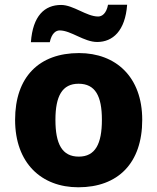

<svg xmlns="http://www.w3.org/2000/svg" viewBox="-20 -784 667 814"><path d="M111 -605H191C199 -643 217 -655 233 -655C281 -655 336 -606 392 -606C458 -606 511 -653 519 -764H438C431 -726 412 -714 396 -714C347 -714 291 -763 239 -763C169 -763 119 -717 111 -605ZM583 -276C583 -458 471 -559 315 -559C146 -559 44 -458 44 -276C44 -92 156 10 312 10C480 10 583 -92 583 -276ZM215 -276C215 -377 244 -429 313 -429C384 -429 412 -377 412 -276C412 -174 384 -120 314 -120C243 -120 215 -174 215 -276Z"/></svg>

Font: Noto Sans Arabic ExtBd
Style: Regular
Weight: 800
Designer: Monotype Design Team, Nadine Chahine, Nizar Qandah and Khaled Hosny
Foundry: Monotype Imaging Inc.
Version: Version 2.012